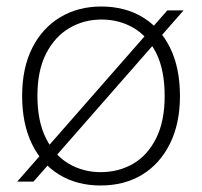

<svg xmlns="http://www.w3.org/2000/svg" viewBox="-20 -558 621 590"><path d="M33 0 494 -526H544L83 0ZM289 12Q217 12 162.5 -21Q108 -54 78 -116Q48 -178 48 -263Q48 -349 79 -410.5Q110 -472 165 -505Q220 -538 291 -538Q364 -538 418.5 -505Q473 -472 503 -410.5Q533 -349 533 -263Q533 -178 502 -116Q471 -54 416.5 -21Q362 12 289 12ZM289 -29Q344 -29 388.5 -54.5Q433 -80 459.5 -132.5Q486 -185 486 -263Q486 -343 460 -395Q434 -447 390 -472.5Q346 -498 292 -498Q238 -498 193.5 -472Q149 -446 122 -394Q95 -342 95 -263Q95 -185 121.5 -132.5Q148 -80 192 -54.5Q236 -29 289 -29Z"/></svg>

Font: DM Sans 9pt ExtraLight
Style: Regular
Weight: 250
Version: Version 4.004;gftools[0.9.30]